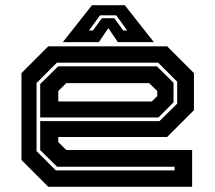

<svg xmlns="http://www.w3.org/2000/svg" viewBox="-20 -718 828 738"><path d="M622.5 -540 725.5 -437V-294.5L622.5 -191.5H204V-172L234.5 -141.5H718.5V0H165.5L62.5 -103V-437L165.5 -540ZM588 -477H198.5L120.5 -399V-137L194.5 -63H651V-77H199.5L134.5 -141V-252.5H593L661 -319.5V-404ZM583 -463 647 -400V-324.5L589 -266.5H134.5V-395L203.5 -463ZM553.5 -398.5H234.5L204 -368V-328H563.5L584.5 -349V-368ZM333.5 -698H459.5L571.5 -556H433L396.5 -610L360 -556H221.5ZM364.5 -659 322 -601H337.5L371.5 -648H419.5L453.5 -601H469L426.5 -659Z"/></svg>

Font: Tourney Expanded Regular
Style: Bold
Weight: 700
Width: 7
Designer: Tyler Finck
Foundry: Etcetera Type Co
Version: Version 1.010; ttfautohint (v1.8.3)